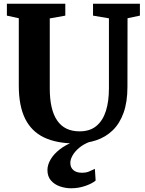

<svg xmlns="http://www.w3.org/2000/svg" viewBox="-20 -763 780 1032"><path d="M385.5 8Q284.5 8 216.8 -24.2Q149 -56.5 115 -125.2Q81 -194 81 -302.5V-665L17 -679V-743H331V-679L247.5 -664V-288Q247.5 -230 257.5 -187Q267.5 -144 287.5 -115Q307.5 -86 337.5 -71.5Q367.5 -57 408 -57Q463.5 -57 498.2 -86Q533 -115 549.2 -166.5Q565.5 -218 565.5 -287.5V-664.5L480 -679V-743H732V-679L665.5 -665L665 -296Q665 -214.5 644.2 -156.8Q623.5 -99 585.8 -62.5Q548 -26 497 -9Q446 8 385.5 8ZM362.5 249Q332 249 302.5 239Q273 229 254 207.2Q235 185.5 235 151Q235 123 252 94Q269 65 300.8 40.2Q332.5 15.5 375.5 -1L409.5 -5L463 -1Q428.5 12 405.2 31.8Q382 51.5 370 72.8Q358 94 358 112.5Q358 137 374.2 151.2Q390.5 165.5 420.5 165.5Q443 165.5 458.8 158.8Q474.5 152 490 144.5L494 207.5Q474.5 224 438 236.5Q401.5 249 362.5 249Z"/></svg>

Font: Merriweather 24pt ExtraBold
Style: Regular
Weight: 800
Version: Version 2.100